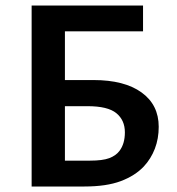

<svg xmlns="http://www.w3.org/2000/svg" viewBox="-20 -678 642 698"><path d="M95 0V-658H500V-564H216V-94H307Q353 -94 377 -103Q401 -112 414 -129Q424 -142 429 -159Q434 -176 434 -197Q434 -241 403 -266.5Q372 -292 298 -292H174V-387H320Q432 -387 494.5 -342Q557 -297 557 -217Q557 -174 543 -137.5Q529 -101 503 -73Q471 -39 419 -19.5Q367 0 287 0Z"/></svg>

Font: Ysabeau Office
Style: Bold
Weight: 700
Designer: Christian Thalmann (Catharsis Fonts)
Version: Version 2.001;gftools[0.9.30]; featfreeze: tnum,lnum,ss02